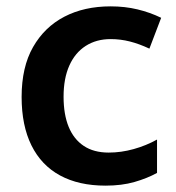

<svg xmlns="http://www.w3.org/2000/svg" viewBox="-20 -574 554 604"><path d="M312 10Q228 10 169 -22Q110 -54 79 -116.5Q48 -179 48 -269Q48 -363 84 -426Q120 -489 182.5 -521.5Q245 -554 328 -554Q373 -554 412.5 -544.5Q452 -535 487 -518L450 -421Q418 -436 388.5 -443.5Q359 -451 328 -451Q283 -451 249.5 -429.5Q216 -408 198 -367.5Q180 -327 180 -270Q180 -214 196 -175Q212 -136 243.5 -115Q275 -94 322 -94Q361 -94 400.5 -105Q440 -116 474 -135V-30Q443 -13 403 -1.5Q363 10 312 10Z"/></svg>

Font: Noto Sans Hebrew Thin SemiBold
Style: Regular
Weight: 600
Version: Version 3.001